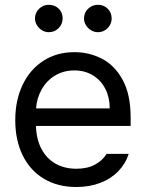

<svg xmlns="http://www.w3.org/2000/svg" viewBox="-20 -749 593 780"><path d="M42 -260.7Q42 -341.8 72 -404.5Q102.1 -467.3 156.5 -502.2Q210.9 -537.1 282.2 -537.1Q342.3 -537.1 394 -510.5Q445.8 -483.9 478.3 -424.6Q510.7 -365.2 510.7 -272.5V-237.3H126Q127.9 -182.1 148.9 -143.1Q169.9 -104 206.3 -83.7Q242.7 -63.5 290 -63.5Q335 -63.5 366 -80.3Q397 -97.2 413.1 -124H502.9Q490.2 -84 460.7 -53.5Q431.2 -22.9 387.5 -6.1Q343.8 10.7 290 10.7Q214.4 10.7 158.2 -22.9Q102.1 -56.6 72 -118.2Q42 -179.7 42 -260.7ZM425.8 -308.6Q425.8 -353 408 -387.9Q390.1 -422.9 357.4 -442.9Q324.7 -462.9 282.2 -462.9Q237.8 -462.9 203.4 -441.9Q168.9 -420.9 149.2 -385.5Q129.4 -350.1 126.5 -308.6ZM122.1 -673.8Q122.1 -697.3 138.7 -713.4Q155.3 -729.5 177.7 -729.5Q202.6 -729.5 218.5 -713.9Q234.4 -698.2 234.4 -673.8Q234.4 -651.4 218.3 -634.8Q202.1 -618.2 177.7 -618.2Q163.6 -618.2 150.6 -626Q137.7 -633.8 129.9 -646.7Q122.1 -659.7 122.1 -673.8ZM321.3 -673.8Q321.3 -697.8 338.1 -713.6Q355 -729.5 377.9 -729.5Q401.4 -729.5 417.5 -713.6Q433.6 -697.8 433.6 -673.8Q433.6 -659.2 426.3 -646.5Q418.9 -633.8 406 -626Q393.1 -618.2 377.9 -618.2Q363.3 -618.2 350.1 -626Q336.9 -633.8 329.1 -646.7Q321.3 -659.7 321.3 -673.8Z"/></svg>

Font: WEMIX Pretendard
Style: Regular
Weight: 400
Designer: Base glyphs from Inter by Rasmus Andersson; Hangeul glyphs from Noto Sans CJK(Source Han Sans) by Jang Soo-young and Kan
Foundry: Kil Hyung-jin
Version: Version 1.000